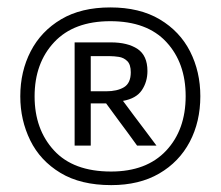

<svg xmlns="http://www.w3.org/2000/svg" viewBox="-20 -766 609 530"><path d="M287 -255Q202.5 -255 146.8 -288.8Q91 -322.5 63.5 -378.5Q36 -434.5 36 -500Q36 -569 64.8 -624.5Q93.5 -680 148.8 -712.8Q204 -745.5 284.5 -745.5Q365.5 -745.5 421 -712.5Q476.5 -679.5 504.8 -623.8Q533 -568 533 -500.5Q533 -430 503.8 -374.5Q474.5 -319 419.5 -287Q364.5 -255 287 -255ZM286.5 -292.5Q384.5 -292.5 438.5 -350Q492.5 -407.5 492.5 -500.5Q492.5 -592.5 439.2 -650Q386 -707.5 284.5 -707.5Q184 -707.5 129.8 -649.8Q75.5 -592 75.5 -500Q75.5 -409 129 -350.8Q182.5 -292.5 286.5 -292.5ZM186 -364V-649H286Q332.5 -649 359.8 -630.8Q387 -612.5 387 -570Q387 -540 371.5 -517Q356 -494 319.5 -487.5L350 -446.5Q366 -425.5 382.8 -403Q399.5 -380.5 412 -364H358.5Q344.5 -383.5 332.2 -400.2Q320 -417 307.5 -433.5L273 -480.5H230.5V-364ZM284 -611H230.5V-514H273Q303.5 -514 322.2 -525.2Q341 -536.5 341 -566.5Q341 -588 331.2 -597.5Q321.5 -607 308 -609Q294.5 -611 284 -611Z"/></svg>

Font: Commissioner
Style: Regular
Weight: 400
Designer: Kostas Bartsokas
Foundry: Kostas Bartsokas
Version: Version 1.000; ttfautohint (v1.8.3)